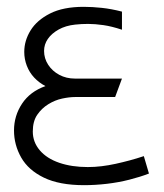

<svg xmlns="http://www.w3.org/2000/svg" viewBox="-20 -531 480 562"><path d="M337 -444V-497Q306 -505 278 -508Q250 -511 225 -511Q165 -511 126.5 -491.5Q88 -472 69.5 -442Q51 -412 51 -379Q51 -358 58.5 -338.5Q66 -319 80 -304Q94 -289 113 -279Q68 -263 44.5 -227.5Q21 -192 21 -149Q21 -107 42 -70Q63 -33 108.5 -11Q154 11 226 11Q259 11 293 7Q327 3 358.5 -5Q390 -13 416 -23L401 -74Q380 -67 359.5 -61.5Q339 -56 318.5 -51.5Q298 -47 277.5 -44.5Q257 -42 237 -42Q190 -42 153.5 -54.5Q117 -67 96.5 -91Q76 -115 76 -146Q76 -176 89 -195Q102 -214 121.5 -226Q141 -238 162 -242.5Q183 -247 200 -247H317L337 -301H199Q174 -301 153.5 -312Q133 -323 121 -341.5Q109 -360 109 -382Q109 -401 120 -417Q131 -433 151.5 -444.5Q172 -456 200 -459Q218 -461 238 -461Q258 -461 282.5 -457.5Q307 -454 337 -444Z"/></svg>

Font: AdventPro_ExpandedRegular
Style: ExpandedRegular
Weight: 400
Width: 7
Designer: VivaRado, Andreas Kalpakidis
Foundry: VivaRado, Andreas Kalpakidis
Version: Version 3.000